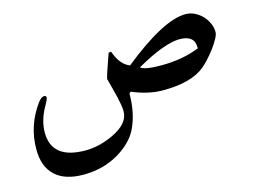

<svg xmlns="http://www.w3.org/2000/svg" viewBox="-84 -440 1184 885"><g transform="rotate(-15 508.0 2.5)"><path d="M972.2 -178.7Q972.2 -166.5 961.4 -147Q950.7 -127.4 935.1 -106.4Q919.4 -85.4 901.6 -65.9Q883.8 -46.4 869.6 -34.7Q804.7 18.6 668.9 18.6Q600.1 18.6 523.9 -13.7Q519.5 -12.7 515.6 -6.8Q515.6 89.8 479.5 161.1Q451.2 215.3 383.8 255.4Q345.7 277.8 303.7 288.6Q261.7 299.3 214.8 299.3Q126.5 299.3 80.3 256.1Q34.2 212.9 34.2 130.9Q34.2 73.2 51.5 21.5Q68.8 -30.3 102.5 -76.2Q118.2 -97.7 132.8 -97.7Q136.2 -97.7 139.2 -95.7Q142.1 -93.8 142.1 -89.4Q142.1 -80.1 128.9 -57.6Q91.8 5.9 91.8 65.4Q91.8 193.8 253.4 193.8Q316.4 193.8 383.8 163.1Q468.3 124 468.3 64.5Q468.3 51.3 465.3 33.4Q462.4 15.6 457.5 -5.1Q452.6 -25.9 446.3 -49.6Q439.9 -73.2 433.6 -98.1Q433.6 -107.4 471.2 -213.4Q476.6 -215.3 480.5 -215.3Q483.9 -215.3 484.4 -213.4Q507.3 -148.4 551.8 -131.8Q753.4 -293.9 858.9 -293.9Q882.3 -293.9 902.8 -283.7Q923.3 -273.4 938.7 -257.1Q954.1 -240.7 963.1 -220.2Q972.2 -199.7 972.2 -178.7ZM873.5 -127V-132.3Q873.5 -189.5 802.7 -189.5Q768.6 -189.5 717 -170.9Q665.5 -152.3 593.3 -111.3Q597.7 -107.9 605 -104.7Q612.3 -101.6 624 -99.4Q635.7 -97.2 652.6 -95.9Q669.4 -94.7 692.9 -94.7Q793.5 -94.7 873.5 -127Z"/></g></svg>

Font: SakalBharati
Style: Regular
Weight: 400
Designer: CDAC GIST
Foundry: CDAC
Version: 13.02